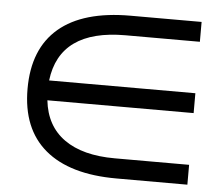

<svg xmlns="http://www.w3.org/2000/svg" viewBox="-46 -694 790 684"><g transform="rotate(5 349.5 -352.0)"><path d="M394 -61Q227 -61 139 -135Q51 -209 51 -352Q51 -495 138 -569Q225 -643 394 -643H648V-572H382Q147 -572 125 -388H648V-317H125Q135 -226 201 -179Q267 -132 382 -132H648V-61Z"/></g></svg>

Font: hexkannada15
Style: Book
Weight: 400
Designer: Jelle Bosma - Monotype Design Team
Foundry: Monotype Imaging Inc.
Version: Version 2.003